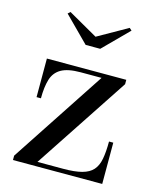

<svg xmlns="http://www.w3.org/2000/svg" viewBox="-105 -753 676 827"><g transform="rotate(15 233.5 -340.0)"><path d="M32 0V-19.5L309 -440.5H216Q159 -440.5 129.5 -423.5Q100 -406.5 89.8 -372.5Q79.5 -338.5 79.5 -288H60V-460H414V-440.5L136 -19.5H251Q302 -19.5 333.8 -28Q365.5 -36.5 382.2 -55.2Q399 -74 405 -105.8Q411 -137.5 411 -184H430V0ZM206 -560 96 -670.5 106.5 -680 238 -605 370.5 -680 381 -670.5 271 -560Z"/></g></svg>

Font: Bodoni Moda
Style: Regular
Weight: 400
Designer: Owen Earl
Foundry: indestructible type
Version: Version 2.005